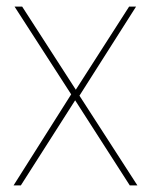

<svg xmlns="http://www.w3.org/2000/svg" viewBox="-20 -560 456 580"><path d="M372 0 207 -257 43 0H21L195 -275L24 -540H47L209 -289L370 -540H391L220 -271L395 0Z"/></svg>

Font: SVN-Poppins Thin
Style: Regular
Weight: 100
Designer: Ninad Kale (Devanagari), Jonny Pinhorn (Latin)
Foundry: Indian Type Foundry
Version: Version 3.002 2017